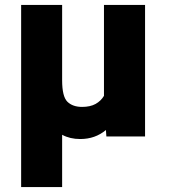

<svg xmlns="http://www.w3.org/2000/svg" viewBox="-20 -548 682 771"><path d="M64.9 -528.3H229.5V-225.6Q229.5 -160.2 250.7 -139.4Q272 -118.7 309.6 -118.7Q342.3 -118.7 363.8 -130.6Q385.3 -142.6 397.5 -163.1V-528.3H562.5V0H407.2L405.3 -25.9Q362.3 10.3 302.2 10.3Q260.7 10.3 229.5 -6.8V203.1H64.9Z"/></svg>

Font: Vazirmatn FD Black
Style: Regular
Weight: 900
Designer: Saber Rastikerdar
Foundry: Saber Rastikerdar
Version: Version 33.003